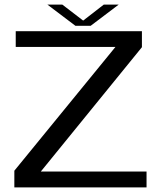

<svg xmlns="http://www.w3.org/2000/svg" viewBox="-20 -810 718 830"><path d="M42 0V-72L479 -607H48V-675H593.5V-606L156.5 -68.5H613.5V0ZM306 -698.5 185 -790H249.5L339.5 -721L428.5 -790H493L372 -698.5Z"/></svg>

Font: Anybody ExtraExpanded
Style: Regular
Weight: 400
Width: 8
Designer: Tyler Finck
Foundry: Etcetera Type Company
Version: Version 1.010; ttfautohint (v1.8.3) -l 8 -r 50 -G 200 -x 14 